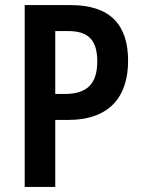

<svg xmlns="http://www.w3.org/2000/svg" viewBox="-20 -734 559 754"><path d="M257 -714H77V0H197V-263H247C413 -263 483 -357 483 -495C483 -637 413 -714 257 -714ZM248 -612C326 -612 362 -577 362 -493C362 -402 319 -365 234 -365H197V-612Z"/></svg>

Font: Noto Sans Sinhala UI Condensed SemiBold
Style: Regular
Weight: 600
Width: 3
Designer: Jelle Bosma - Monotype Design Team
Foundry: Monotype Imaging Inc.
Version: Version 2.006